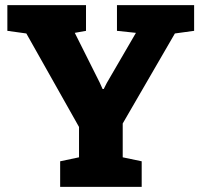

<svg xmlns="http://www.w3.org/2000/svg" viewBox="-20 -731 790 751"><path d="M460 -248V-115.7L534.2 -100.1V0H215.3V-100.1L289.1 -115.7V-234.4L83 -600.1L8.8 -610.4V-710.9H316.4V-610.4L272.5 -602.5L370.1 -407.7L381.3 -382.8H385.7L397.5 -406.2L511.7 -602.5L437.5 -610.4V-710.9H739.3V-610.4L664.1 -600.1Z"/></svg>

Font: Suwannaphum Black
Style: Regular
Weight: 900
Designer: Danh Hong
Version: Version 8.002; ttfautohint (v1.8.3)